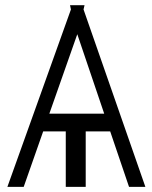

<svg xmlns="http://www.w3.org/2000/svg" viewBox="-20 -732 596 752"><path d="M485.4 0 411.6 -217.3H315.7V0H237.6V-217.3H149.1L72.8 0H8.9L257.8 -695L254.3 -711.6H311.1L307.2 -695L549.4 0ZM388.1 -286.9 282.7 -598 173.3 -286.9Z"/></svg>

Font: Inter Extra Light BETA
Style: Regular
Weight: 200
Designer: Rasmus Andersson
Foundry: rsms
Version: Version 3.011;git-f93a4a705